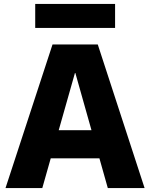

<svg xmlns="http://www.w3.org/2000/svg" viewBox="-20 -956 763 976"><path d="M8 0 247 -730H477L715 0H528L363 -585H361L195 0ZM164 -151V-294H559V-151ZM159 -814V-936H565V-814Z"/></svg>

Font: M PLUS 2 ExtraBold
Style: Regular
Weight: 800
Version: Version 1.001